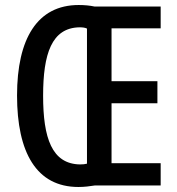

<svg xmlns="http://www.w3.org/2000/svg" viewBox="-20 -740 705 766"><path d="M294 -720C129 -720 48 -586 48 -359C48 -132 125 6 293 6C318 6 338 3 358 0H621V-89H425V-328H608V-416H425V-627H621V-714H357C338 -718 317 -720 294 -720ZM297 -631C309 -631 319 -630 327 -626V-87C320 -85 310 -84 299 -84C187 -86 152 -189 152 -358C152 -525 186 -629 297 -631Z"/></svg>

Font: Noto Sans Myanmar UI ExtraCondensed Medium
Style: Regular
Weight: 500
Width: 2
Designer: Monotype Design Team
Foundry: Monotype Imaging Inc.
Version: Version 2.103